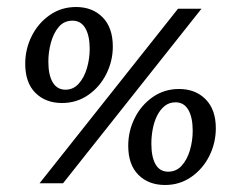

<svg xmlns="http://www.w3.org/2000/svg" viewBox="-20 -523 678 548"><path d="M93 0 488 -498H555L160 0ZM157 -229Q110 -229 81 -258Q52 -287 52 -341Q52 -383 70.5 -420Q89 -457 122 -480Q155 -503 197 -503Q244 -503 273 -473.5Q302 -444 302 -390Q302 -349 283.5 -312Q265 -275 232 -252Q199 -229 157 -229ZM167 -267Q189 -267 204.5 -284Q220 -301 228 -328Q236 -355 236 -384Q236 -421 223.5 -442.5Q211 -464 187 -464Q163 -464 148 -446.5Q133 -429 125.5 -402Q118 -375 118 -347Q118 -309 130.5 -288Q143 -267 167 -267ZM451 5Q404 5 375 -24Q346 -53 346 -107Q346 -149 364.5 -186Q383 -223 416 -246Q449 -269 491 -269Q538 -269 567 -239.5Q596 -210 596 -157Q596 -115 577.5 -78Q559 -41 526 -18Q493 5 451 5ZM460 -33Q483 -33 498.5 -50Q514 -67 522 -94Q530 -121 530 -150Q530 -188 517.5 -209.5Q505 -231 481 -231Q463 -231 450 -220.5Q437 -210 428.5 -193Q420 -176 416 -155Q412 -134 412 -113Q412 -75 424 -54Q436 -33 460 -33Z"/></svg>

Font: Rasa
Style: Italic
Weight: 400
Italic angle: -7.10001°
Designer: Anna Giedrys (Yrsa+Rasa design), David Brezina (Yrsa art-direction, Rasa art-direction, design)
Foundry: Rosetta Type Foundry
Version: Version 2.004